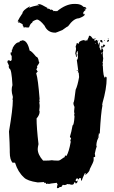

<svg xmlns="http://www.w3.org/2000/svg" viewBox="-20 -916 579 979"><path d="M436 -733.9H438Q444.8 -731.9 453.6 -718.3H459.5Q460.4 -718.3 467.3 -720.2V-716.3H461.4V-708.5H465.3L471.2 -712.4H475.1Q475.1 -706.5 479 -706.5V-704.6L477.1 -700.7Q481 -700.7 481 -689H482.9L484.9 -698.7H488.8L486.8 -675.3L492.7 -663.6Q490.7 -663.6 490.7 -661.6L494.6 -659.7H496.6V-669.4H500.5Q503.4 -669.4 506.3 -659.7L504.4 -646V-634.3Q504.4 -626.5 506.3 -618.7Q504.4 -597.2 502.4 -597.2L504.4 -593.3V-587.4Q504.4 -585.4 502.4 -585.4Q504.4 -581.5 504.4 -579.6Q506.3 -521 516.1 -519V-524.9H518.1Q523.9 -524.9 523.9 -517.1Q523.9 -464.4 502.4 -390.1Q502.4 -382.3 500.5 -382.3L502.4 -378.4Q494.6 -342.3 488.8 -235.8Q484.9 -233.9 482.9 -233.9L484.9 -224.1L481 -226.1V-220.2Q484.9 -220.2 484.9 -218.3Q472.7 -201.2 471.2 -175.3Q473.1 -171.4 473.1 -169.4Q469.2 -160.6 463.4 -132.3Q465.3 -125 465.3 -116.7Q461.9 -114.7 457.5 -114.7V-99.1Q457.5 -91.3 438 -54.2Q438 -41.5 414.6 -22.9V-24.9Q418.5 -29.8 418.5 -30.8Q416.5 -30.8 412.6 -32.7Q397 0.5 397 4.4H393.1V-7.3H383.3Q383.3 -1.5 379.4 -1.5Q375.5 -1.5 375.5 -7.3Q365.7 -5.9 365.7 6.3Q367.7 6.3 371.6 8.3Q372.1 4.4 375.5 4.4V6.3Q375.5 17.1 365.7 20Q363.8 16.1 363.8 14.2H357.9Q357.9 25.9 346.2 25.9Q332.5 24.4 332.5 22L328.6 23.9L324.7 22Q314.9 27.8 309.1 27.8H305.2L301.3 25.9Q293.5 33.2 293.5 37.6H283.7Q281.7 43.5 272 43.5L270 39.6Q273.9 24.9 273.9 22Q270 22 270 16.1Q233.9 20 229 22Q225.1 20 223.1 20L219.2 22Q213.4 22 213.4 16.1H209.5L205.6 18.1V12.2Q178.7 14.2 172.4 14.2Q118.7 6.3 102.1 -11.2Q71.3 -39.1 57.1 -85.4Q53.2 -87.4 51.3 -87.4Q47.4 -85.4 45.4 -85.4Q29.8 -100.1 29.8 -140.1V-151.9Q29.8 -178.7 25.9 -245.6Q45.4 -359.4 45.4 -405.8Q45.4 -407.7 43.5 -407.7L45.4 -417.5V-423.3Q39.6 -442.4 39.6 -456.5Q39.6 -470.7 43.5 -481.9Q39.1 -565.9 27.8 -565.9Q23.9 -574.2 23.9 -575.7L25.9 -579.6Q22 -591.8 18.1 -597.2V-603Q18.1 -607.9 25.9 -608.9Q32.2 -605 35.6 -605L39.6 -610.8V-630.4Q33.7 -638.2 33.7 -642.1Q35.6 -646 35.6 -647.9Q33.7 -647.9 33.7 -649.9H35.6L39.6 -647.9Q39.6 -655.8 41.5 -655.8L39.6 -659.7V-661.6Q43.9 -661.6 45.4 -673.3Q60.5 -700.7 78.6 -700.7L82.5 -708.5L86.4 -706.5L92.3 -710.4H94.2Q119.6 -710.4 131.3 -657.7Q139.2 -657.7 164.6 -626.5Q174.3 -626.5 178.2 -601.1Q180.2 -601.1 180.2 -599.1Q180.2 -592.3 168.5 -577.6L170.4 -573.7Q168 -564 164.6 -564L172.4 -550.3Q170.4 -550.3 164.6 -542.5Q174.3 -512.2 182.1 -409.7Q182.1 -407.7 180.2 -407.7L182.1 -397.9Q182.1 -394 180.2 -394L182.1 -380.4V-370.6Q182.1 -363.8 180.2 -353Q182.1 -349.1 182.1 -347.2Q182.1 -329.6 166.5 -312Q166.5 -265.1 176.3 -181.2Q172.4 -163.6 172.4 -155.8Q172.4 -127.9 199.7 -97.2H217.3Q232.4 -97.2 244.6 -99.1Q254.4 -97.2 270 -97.2H277.8Q285.2 -97.2 305.2 -112.8Q311 -112.8 311 -122.6H314.9L318.8 -120.6Q331.5 -141.6 340.3 -190.9V-194.8Q338.4 -198.7 338.4 -200.7Q342.3 -207 342.3 -212.4Q339.4 -212.4 336.4 -218.3Q344.2 -242.7 350.1 -276.9Q356.9 -276.9 359.9 -321.8L357.9 -331.5L359.9 -335.4Q357.9 -343.3 357.9 -349.1Q357.9 -353.5 359.9 -370.6Q354 -381.3 354 -392.1Q358.4 -392.1 365.7 -458.5Q375.5 -478.5 383.3 -522.9Q381.3 -543.5 381.3 -546.4H377.4V-550.3Q377.4 -552.2 379.4 -552.2L371.6 -610.8Q377.4 -610.8 377.4 -630.4Q377.4 -632.3 375.5 -636.2Q377.4 -640.1 377.4 -642.1L375.5 -655.8H373.5Q373.5 -650.9 369.6 -646Q371.6 -635.3 371.6 -628.4V-626.5H367.7Q367.7 -633.3 363.8 -644Q367.7 -661.6 367.7 -667.5Q367.7 -668.9 365.7 -679.2Q371.6 -693.8 371.6 -696.8H373.5Q374.5 -696.8 379.4 -692.9H381.3Q381.3 -708 410.6 -712.4Q412.6 -708.5 412.6 -706.5H416.5V-712.4H420.4V-708.5H424.3Q424.3 -710.4 434.1 -730Q432.1 -730 432.1 -731.9ZM529.8 -720.2H533.7V-718.3H529.8ZM533.7 -714.4 535.6 -710.4V-708.5Q535.6 -705.6 529.8 -702.6Q525.9 -702.6 525.9 -706.5Q525.9 -709.5 533.7 -714.4ZM498.5 -712.4 502.4 -706.5V-698.7H500.5Q491.7 -702.6 490.7 -706.5V-710.4Q491.7 -710.4 498.5 -712.4ZM514.2 -712.4V-708.5H510.3Q510.7 -712.4 514.2 -712.4ZM479 -710.4H481V-706.5H479ZM467.3 -696.8V-692.9H469.2V-696.8ZM506.3 -689Q509.8 -687 516.1 -687V-685.1Q511.2 -673.3 500.5 -673.3H494.6V-675.3Q497.6 -683.1 500.5 -683.1Q501 -679.2 504.4 -679.2H506.3V-681.2Q504.4 -685.1 504.4 -687Q506.3 -687 506.3 -689ZM498.5 -649.9V-646Q502.4 -646 502.4 -649.9ZM496.6 -644V-640.1H500.5V-644ZM371.6 -558.1H375.5V-554.2H371.6ZM479 -218.3V-214.4H481V-218.3ZM263.7 -749.5H260.7Q223.1 -749.5 207 -785.2Q182.1 -816.4 168 -816.4Q146 -809.6 143.6 -801.8Q145 -801.8 145 -799.8Q135.7 -799.8 127 -773.9H125.5V-778.8L120.6 -775.4L107.4 -777.3Q104.5 -775.4 101.1 -775.4Q99.1 -783.2 94.7 -788.6L96.2 -792L78.1 -801.8Q75.2 -799.8 73.2 -799.8V-804.7H76.7V-806.6H73.2Q73.2 -804.7 71.8 -804.7L70.3 -808.1Q78.1 -824.7 94.7 -848.6Q94.7 -862.8 130.4 -882.8H133.8L127 -876.5H128.9Q147.9 -884.8 175.8 -889.6Q175.8 -887.7 177.7 -887.7L179.2 -891.1H172.9V-894.5H182.6Q189.5 -894.5 223.1 -875Q221.7 -871.6 221.7 -870.1H226.6V-873H228L239.3 -865.2H241.2V-868.2Q250.5 -864.7 253.9 -858.4L257.3 -860.4Q260.7 -860.4 260.7 -858.4Q263.7 -860.4 265.6 -860.4Q268.6 -858.4 270.5 -858.4Q316.4 -896 358.4 -896H364.7Q393.1 -896 405.3 -881.3Q420.4 -880.4 420.4 -871.6Q418.5 -871.6 418.5 -870.1L415 -871.6H410.2V-870.1Q417 -869.1 417 -865.2Q403.8 -856 403.8 -847.2Q407.2 -847.2 407.2 -842.3H408.7V-845.7H410.2Q410.2 -843.8 412.1 -840.8Q408.7 -832.5 382.8 -822.8Q356 -822.8 327.1 -782.2Q324.7 -782.2 297.9 -762.7Q266.1 -749.5 263.7 -749.5Z"/></svg>

Font: Mister Brush
Style: Regular
Weight: 400
Designer: GGBotNet
Foundry: GGBotNet
Version: 1.00